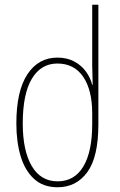

<svg xmlns="http://www.w3.org/2000/svg" viewBox="-20 -780 506 810"><path d="M223 10Q162 10 123.5 -25.5Q85 -61 67 -121.5Q49 -182 49 -259Q49 -396 95.5 -466.5Q142 -537 222 -537Q263 -537 293.5 -520.5Q324 -504 343 -477.5Q362 -451 369 -422H371Q371 -442 370 -464.5Q369 -487 369 -505V-760H395V-255Q395 -118 348.5 -54Q302 10 223 10ZM223 -15Q294 -15 331.5 -77.5Q369 -140 369 -256V-302Q369 -400 331 -456Q293 -512 222 -512Q153 -512 114.5 -448Q76 -384 76 -259Q76 -144 114 -79.5Q152 -15 223 -15Z"/></svg>

Font: Noto Sans Georgian Condensed Thin
Style: Regular
Weight: 100
Width: 3
Designer: Monotype Design Team, Akaki Razmadze
Foundry: Google LLC
Version: Version 2.005; ttfautohint (v1.8.4.7-5d5b)